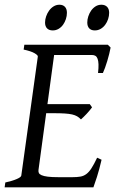

<svg xmlns="http://www.w3.org/2000/svg" viewBox="-20 -808 502 828"><path d="M418 -119.1Q408.2 -76.7 398.2 -45.4Q388.2 -14.2 382.8 0H0L2.9 -21Q33.7 -27.8 52.2 -35.9Q70.8 -43.9 71.8 -50.8L143.1 -564Q144 -569.8 128.9 -578.6Q113.8 -587.4 82 -594.2L85 -615.2H444.8L457 -603Q454.6 -590.3 450.9 -575.2Q447.3 -560.1 442.6 -544.9Q438 -529.8 433.1 -516.1Q428.2 -502.4 423.8 -493.2H402.8Q405.3 -515.6 404.8 -530.5Q404.3 -545.4 400.9 -554.4Q397.5 -563.5 391.6 -567.1Q385.7 -570.8 377 -570.8H213.4L184.6 -358.9H367.2L377 -345.2Q372.1 -338.4 366 -331.1Q359.9 -323.7 353.3 -316.7Q346.7 -309.6 340.3 -303.5Q334 -297.4 329.1 -293Q321.3 -301.3 312.5 -306.4Q303.7 -311.5 290.8 -314.5Q277.8 -317.4 259 -318.6Q240.2 -319.8 212.9 -319.8H179.2L146 -75.2Q145 -67.9 147.5 -62.3Q149.9 -56.6 159.2 -52.5Q168.5 -48.3 186 -46.1Q203.6 -43.9 232.9 -43.9H292Q312.5 -43.9 326.7 -46.4Q340.8 -48.8 352.3 -57.4Q363.8 -65.9 374.5 -82.5Q385.3 -99.1 398.9 -127.9ZM268.6 -752.9Q268.6 -739.3 264.2 -725.8Q259.8 -712.4 252 -701.4Q244.1 -690.4 232.7 -683.6Q221.2 -676.8 207.5 -676.8Q191.9 -676.8 183.1 -685.5Q174.3 -694.3 174.3 -710.9Q174.3 -724.1 179 -737.5Q183.6 -751 191.7 -762.2Q199.7 -773.4 211.2 -780.5Q222.7 -787.6 236.3 -787.6Q251.5 -787.6 260 -778.6Q268.6 -769.5 268.6 -752.9ZM450.7 -752.9Q450.7 -739.3 446.3 -725.8Q441.9 -712.4 433.8 -701.4Q425.8 -690.4 414.3 -683.6Q402.8 -676.8 388.7 -676.8Q373.5 -676.8 365 -685.5Q356.4 -694.3 356.4 -710.9Q356.4 -724.1 360.8 -737.5Q365.2 -751 373 -762.2Q380.9 -773.4 392.1 -780.5Q403.3 -787.6 417.5 -787.6Q432.6 -787.6 441.7 -778.6Q450.7 -769.5 450.7 -752.9Z"/></svg>

Font: Akkhara
Style: Italic
Weight: 400
Italic angle: -7°
Designer: J. Victor Gaultney
Version: Version 1.00 June 13, 2006, initial release